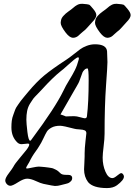

<svg xmlns="http://www.w3.org/2000/svg" viewBox="-20 -958 686 978"><path d="M624 -844.7Q617.2 -837.9 603 -821.3Q588.9 -804.7 576.2 -795.9Q571.3 -792 564.5 -785.6Q557.6 -779.3 553.2 -775.4Q548.8 -771.5 542 -768.6Q535.2 -765.6 527.3 -765.6H525.4Q508.8 -766.6 489.3 -792Q463.9 -825.2 463.9 -841.8Q463.9 -843.8 464.4 -845.7Q464.8 -847.7 464.8 -849.6Q465.8 -858.4 469.2 -865.2Q472.7 -872.1 479 -878.4Q485.4 -884.8 488.8 -888.2Q492.2 -891.6 502.4 -898.9Q512.7 -906.2 516.6 -909.2Q519.5 -911.1 526.9 -917.5Q534.2 -923.8 537.6 -926.3Q541 -928.7 546.9 -932.1Q552.7 -935.5 558.6 -937Q564.5 -938.5 571.3 -938.5H576.2Q603.5 -936.5 608.9 -934.1Q614.3 -931.6 629.9 -912.1Q645.5 -893.6 645.5 -880.9Q645.5 -866.2 624 -844.7ZM449.2 -844.7Q442.4 -837.9 428.2 -821.3Q414.1 -804.7 401.4 -795.9Q396.5 -792 389.6 -785.6Q382.8 -779.3 378.4 -775.4Q374 -771.5 367.2 -768.6Q360.4 -765.6 352.5 -765.6H350.6Q334 -766.6 314.5 -792Q289.1 -825.2 289.1 -841.8Q289.1 -843.8 289.6 -845.7Q290 -847.7 290 -849.6Q291 -858.4 294.4 -865.2Q297.9 -872.1 304.2 -878.4Q310.5 -884.8 314 -888.2Q317.4 -891.6 327.6 -898.9Q337.9 -906.2 341.8 -909.2Q344.7 -911.1 352.1 -917.5Q359.4 -923.8 362.8 -926.3Q366.2 -928.7 372.1 -932.1Q377.9 -935.5 383.8 -937Q389.6 -938.5 396.5 -938.5H401.4Q428.7 -936.5 434.1 -934.1Q439.5 -931.6 455.1 -912.1Q470.7 -893.6 470.7 -880.9Q470.7 -866.2 449.2 -844.7ZM422.9 -366.2Q431.6 -436.5 431.6 -548.8Q431.6 -609.4 425.8 -609.4Q417 -609.4 410.2 -602.5Q403.3 -595.7 400.4 -589.4Q397.5 -583 393.1 -569.3Q388.7 -555.7 386.7 -551.8Q384.8 -545.9 383.3 -542.5Q381.8 -539.1 379.4 -534.2Q377 -529.3 370.1 -517.6Q363.3 -505.9 354.5 -490.7Q345.7 -475.6 327.6 -443.8Q309.6 -412.1 288.1 -375Q296.9 -372.1 302.7 -370.1Q308.6 -368.2 310.1 -367.2Q311.5 -366.2 313 -365.7Q314.5 -365.2 316.4 -365.2Q317.4 -365.2 321.8 -365.2Q326.2 -365.2 335.4 -365.7Q344.7 -366.2 357.4 -366.2Q370.1 -366.2 388.7 -360.8Q407.2 -355.5 412.1 -355.5Q421.9 -355.5 422.9 -366.2ZM114.3 -348.6Q114.3 -330.1 119.6 -285.6Q125 -241.2 133.8 -241.2Q136.7 -241.2 139.6 -246.1Q261.7 -410.2 302.7 -495.1Q314.5 -520.5 332 -548.8Q349.6 -577.1 361.3 -600.6Q373 -624 380.9 -654.3Q381.8 -657.2 381.8 -661.1Q381.8 -666 377.9 -666Q372.1 -666 356.4 -653.3Q340.8 -640.6 320.8 -622.1Q300.8 -603.5 291 -596.7Q248 -562.5 192.4 -501Q188.5 -496.1 171.9 -479.5Q155.3 -462.9 148.9 -454.6Q142.6 -446.3 132.3 -429.2Q122.1 -412.1 118.2 -392.6Q114.3 -373 114.3 -348.6ZM6.8 -39.1Q6.8 -51.8 25.4 -76.2Q43.9 -100.6 47.9 -108.4Q56.6 -125 77.6 -149.4Q98.6 -173.8 113.8 -193.4Q128.9 -212.9 128.9 -221.7Q128.9 -226.6 121.1 -226.6Q117.2 -226.6 106.4 -225.1Q95.7 -223.6 89.8 -223.6Q79.1 -223.6 70.3 -230.5Q38.1 -259.8 38.1 -308.6Q38.1 -327.1 40 -342.8Q42 -358.4 48.3 -374.5Q54.7 -390.6 57.1 -398.9Q59.6 -407.2 71.8 -424.3Q84 -441.4 86.4 -444.8Q88.9 -448.2 105.5 -468.3Q122.1 -488.3 123 -489.3Q167 -542 206.1 -574.2Q245.1 -606.4 318.4 -654.3Q332 -663.1 353.5 -680.2Q375 -697.3 388.2 -707Q401.4 -716.8 421.9 -724.6Q442.4 -732.4 463.9 -732.4Q522.5 -732.4 525.4 -696.3Q527.3 -653.3 527.3 -641.6Q527.3 -622.1 520 -521Q512.7 -419.9 512.7 -276.4Q512.7 -252 507.8 -212.4Q502.9 -172.9 502.9 -155.3Q502.9 -116.2 517.1 -83.5Q531.2 -50.8 552.7 -50.8Q561.5 -50.8 576.7 -63.5Q591.8 -76.2 597.7 -76.2Q602.5 -76.2 606.9 -70.3Q611.3 -64.5 611.3 -58.6Q611.3 -41 576.2 -14.6Q556.6 0 525.4 0Q454.1 0 428.7 -30.3Q408.2 -57.6 408.2 -95.7Q408.2 -104.5 409.7 -127Q411.1 -149.4 411.1 -162.1V-176.8Q411.1 -201.2 415.5 -239.7Q419.9 -278.3 419.9 -279.3Q419.9 -290 411.6 -293.9Q403.3 -297.9 385.3 -298.8Q367.2 -299.8 360.4 -301.8Q301.8 -317.4 286.1 -317.4Q259.8 -317.4 242.7 -308.1Q225.6 -298.8 218.8 -287.6Q211.9 -276.4 200.7 -252.4Q189.5 -228.5 179.7 -213.9Q172.9 -202.1 162.1 -187.5Q151.4 -172.9 143.6 -159.7Q135.7 -146.5 128.9 -131.8Q127 -128.9 123 -122.1Q119.1 -115.2 116.2 -110.4Q113.3 -105.5 113.3 -102.5Q113.3 -99.6 117.2 -99.6Q122.1 -99.6 145 -104.5Q168 -109.4 177.7 -109.4Q187.5 -109.4 192.4 -108.4Q196.3 -108.4 208.5 -106.9Q220.7 -105.5 224.1 -105Q227.5 -104.5 237.3 -103Q247.1 -101.6 251.5 -99.6Q255.9 -97.7 263.2 -94.2Q270.5 -90.8 276.4 -85.9Q282.2 -81.1 288.1 -75.2Q295.9 -67.4 315.4 -67.4H325.2Q347.7 -67.4 347.7 -50.8Q347.7 -45.9 345.7 -41.5Q343.8 -37.1 339.8 -33.7Q335.9 -30.3 332.5 -27.8Q329.1 -25.4 322.3 -23.4Q315.4 -21.5 311.5 -20.5Q307.6 -19.5 299.8 -17.6Q292 -15.6 288.1 -14.6Q275.4 -10.7 259.8 -10.7Q252.9 -10.7 201.2 -21.5Q187.5 -24.4 162.1 -36.1Q136.7 -47.9 118.2 -47.9Q100.6 -47.9 72.3 -29.8Q43.9 -11.7 33.2 -11.7Q22.5 -11.7 14.6 -20.5Q6.8 -29.3 6.8 -39.1Z"/></svg>

Font: Isabella
Style: Medium
Weight: 500
Designer: John Stracke
Version: Version 001.202